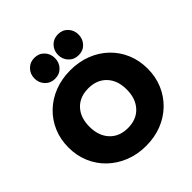

<svg xmlns="http://www.w3.org/2000/svg" viewBox="-254 -1137 1325 1325"><g transform="rotate(-45 409.0 -474.0)"><path d="M411 14Q327 14 256.5 -14Q186 -42 133.5 -92Q81 -142 52 -210Q23 -278 23 -357Q23 -437 51.5 -504Q80 -571 132 -621Q184 -671 254.5 -698.5Q325 -726 409 -726Q493 -726 563.5 -698.5Q634 -671 686 -621Q738 -571 766.5 -503.5Q795 -436 795 -356Q795 -277 766.5 -209.5Q738 -142 686 -91.5Q634 -41 564 -13.5Q494 14 411 14ZM409 -162Q493 -162 542 -215Q591 -268 591 -357Q591 -446 541.5 -498Q492 -550 409 -550Q325 -550 276 -498Q227 -446 227 -357Q227 -268 276 -215Q325 -162 409 -162ZM294 -758Q251 -758 222.5 -787.5Q194 -817 194 -860Q194 -903 222.5 -932.5Q251 -962 294 -962Q338 -962 366 -932.5Q394 -903 394 -860Q394 -817 366 -787.5Q338 -758 294 -758ZM524 -758Q481 -758 452.5 -787.5Q424 -817 424 -860Q424 -903 452.5 -932.5Q481 -962 524 -962Q568 -962 596 -932.5Q624 -903 624 -860Q624 -817 596 -787.5Q568 -758 524 -758Z"/></g></svg>

Font: Outfit Black
Style: Regular
Weight: 900
Designer: Rodrigo Fuenzalida
Foundry: fragTYPE
Version: Version 1.100; ttfautohint (v1.8.4.7-5d5b)